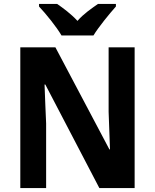

<svg xmlns="http://www.w3.org/2000/svg" viewBox="-20 -954 786 974"><path d="M292 -774H454C480 -817 535 -884 568 -921V-934H477C446 -912 405 -885 373 -848C340 -884 300 -913 270 -934H178V-921C213 -884 268 -816 292 -774ZM663 0V-714H531V-387C533 -326 535 -272 538 -196H535L261 -714H83V0H214V-328C211 -389 209 -449 206 -525H210L484 0Z"/></svg>

Font: Noto Sans Malayalam SemiCondensed
Style: Bold
Weight: 700
Width: 4
Designer: Jelle Bosma - Monotype Design Team
Foundry: Monotype Imaging Inc.
Version: Version 2.104